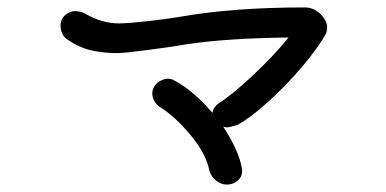

<svg xmlns="http://www.w3.org/2000/svg" viewBox="-20 -617 1040 517"><path d="M861 -544Q861 -536 858 -527Q836 -487 792 -435.5Q748 -384 700 -341Q652 -298 620 -281Q614 -279 605 -276.5Q596 -274 591 -274Q587 -274 581 -276Q616 -223 628 -179Q632 -163 632 -156Q632 -141 620 -130.5Q608 -120 591 -120Q575 -120 561.5 -131Q548 -142 544 -157Q535 -203 493 -253.5Q451 -304 409 -330Q390 -344 390 -367Q391 -383 403.5 -393.5Q416 -404 431 -405Q441 -405 448 -401Q500 -374 552 -313Q554 -328 569 -339Q598 -356 656.5 -410Q715 -464 757 -516Q590 -514 484 -498Q444 -491 379 -482.5Q314 -474 295 -474Q260 -474 227.5 -481Q195 -488 162 -510Q153 -516 148 -526Q143 -536 143 -548Q143 -565 155 -576Q167 -587 182 -587Q196 -587 208 -581Q254 -554 300 -554Q324 -554 378 -560Q432 -566 466 -572Q608 -597 801 -597Q824 -597 842 -580Q860 -563 861 -544Z"/></svg>

Font: Tsukimi Rounded Medium
Style: Regular
Weight: 500
Designer: Takashi Funayama
Foundry: Takashi Funayama
Version: Version 1.032; ttfautohint (v1.8.3)